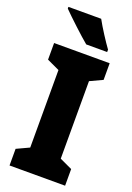

<svg xmlns="http://www.w3.org/2000/svg" viewBox="-173 -990 725 1052"><g transform="rotate(20 190.0 -463.5)"><path d="M225 -927H34V-917C67 -883 158 -798 196 -767H318V-781C295 -812 247 -886 225 -927ZM352 0V-97L279 -131V-583L352 -617V-714H28V-617L101 -583V-131L28 -97V0Z"/></g></svg>

Font: Noto Sans Condensed Black
Style: Regular
Weight: 900
Width: 3
Designer: Monotype Design Team
Foundry: Monotype Imaging Inc.
Version: Version 2.013